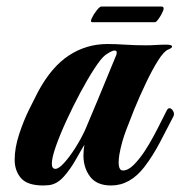

<svg xmlns="http://www.w3.org/2000/svg" viewBox="-20 -563 554 589"><path d="M113 6Q64 6 44.5 -16.5Q25 -39 25 -73Q25 -109 38.5 -150.5Q52 -192 69.5 -227.5Q87 -263 97 -282Q138 -358 191.5 -393Q245 -428 310 -428Q333 -428 364 -426Q395 -424 427 -424Q443 -424 458 -425Q473 -426 487 -426H491Q508 -426 508 -420Q508 -416 496 -411Q483 -406 465 -377.5Q447 -349 428 -309Q409 -269 392 -228Q383 -205 368 -166.5Q353 -128 346 -88Q345 -81 344.5 -75.5Q344 -70 344 -65Q344 -40 357 -40Q373 -40 390 -57Q407 -74 423 -98Q437 -119 451 -145Q465 -171 476 -193.5Q487 -216 492 -225Q495 -231 500 -231Q506 -231 511 -222.5Q516 -214 512 -206Q493 -169 471 -127Q449 -85 423 -51Q379 6 321 6Q277 6 256.5 -21Q236 -48 236 -86Q236 -103 239 -119Q228 -101 212 -72.5Q196 -44 175.5 -21Q155 2 130 5Q126 5 122 5.5Q118 6 113 6ZM150 -45Q160 -45 176.5 -63Q193 -81 210.5 -108.5Q228 -136 241 -164Q244 -172 255.5 -198.5Q267 -225 281.5 -260.5Q296 -296 311 -332Q326 -368 337 -395Q338 -398 338 -402Q338 -408 332 -408Q326 -408 318 -403.5Q310 -399 303 -394Q290 -384 269.5 -352.5Q249 -321 226.5 -279Q204 -237 184 -193.5Q164 -150 151.5 -114.5Q139 -79 139 -61Q139 -45 150 -45ZM263 -495Q256 -495 261.5 -507Q267 -519 276.5 -531Q286 -543 291 -543H475Q482 -543 482 -537Q482 -532 476.5 -521.5Q471 -511 465 -503Q459 -495 456 -495Z"/></svg>

Font: Praise
Style: Regular
Weight: 400
Designer: Robert E. Leuschke
Foundry: Robert E. Leuschke
Version: Version 1.100; ttfautohint (v1.8.3)